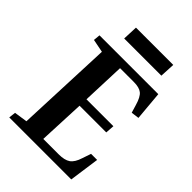

<svg xmlns="http://www.w3.org/2000/svg" viewBox="-256 -1011 1125 1125"><g transform="rotate(45 307.0 -448.5)"><path d="M185.1 -803.2 189 -897H498L493.2 -803.2ZM123 -55.2 147.9 -655.8 65.9 -671.9 69.8 -713.9H557.1L573.2 -533.2L523.9 -526.9L508.8 -577.1Q494.1 -627.9 472.4 -645.5Q450.7 -663.1 404.8 -663.1H291L280.8 -395H503.9L500 -339.8H278.8L266.1 -51.8H394Q441.9 -51.8 467.3 -69.1Q492.7 -86.4 507.8 -134.8L525.9 -188H576.2L549.8 0H36.1L41 -43Z"/></g></svg>

Font: Literata SemiBold
Style: Italic
Weight: 650
Italic angle: -2.39999°
Designer: Latin by Veronika Burian and Jose Scaglione. Greek by Irene Vlachou. Cyrillic by Vera Evstafieva
Foundry: TypeTogether
Version: Version 3.021